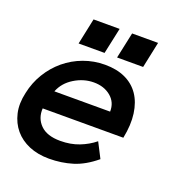

<svg xmlns="http://www.w3.org/2000/svg" viewBox="-136 -739 801 852"><g transform="rotate(20 265.0 -313.0)"><path d="M85 -189Q82 -142.1 113 -111.1Q144 -80.1 207 -80.1Q255.9 -80.1 295.4 -95.5Q335 -110.8 366.2 -136.2L402.8 -64.9Q350.1 -21 297.6 -4.9Q245.1 11.2 187 11.2Q133.8 11.2 92.3 -6.3Q50.8 -23.9 24.4 -55.4Q-2 -86.9 -12 -130.4Q-22 -173.8 -9.8 -227.1Q1 -278.8 27.6 -322.5Q54.2 -366.2 92.5 -398.2Q130.9 -430.2 179 -448Q227.1 -465.8 279.8 -465.8Q335 -465.8 375.5 -447Q416 -428.2 440.4 -392.6Q464.8 -356.9 471.9 -305.4Q479 -253.9 465.8 -189ZM371.1 -277.8Q372.1 -321.8 340.1 -348.4Q308.1 -375 259.8 -375Q211.9 -375 168.5 -348.4Q125 -321.8 107.9 -277.8ZM440.9 -514.2H317.9L344.2 -637.2H466.8ZM258.8 -514.2H136.2L162.1 -637.2H285.2Z"/></g></svg>

Font: Anonymous Pro
Style: Bold Italic
Weight: 700
Italic angle: -12°
Monospace: yes
Designer: Mark Simonson
Version: Version 1.003